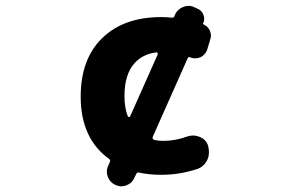

<svg xmlns="http://www.w3.org/2000/svg" viewBox="-20 -618 1040 668"><path d="M381.8 25.4Q363.3 17.6 355.5 -2Q351.6 -11.7 351.6 -20.5Q351.6 -31.2 356.4 -41L362.3 -54.7Q365.2 -60.5 359.4 -65.4Q311.5 -99.6 287.1 -151.4Q260.7 -207 260.7 -281.2Q260.7 -413.1 335.9 -485.8Q411.1 -558.6 541 -558.6Q560.5 -558.6 578.1 -556.6Q584 -555.7 586.9 -561.5L588.9 -567.4Q597.7 -585.9 617.2 -593.8Q627 -597.7 635.7 -597.7Q646.5 -597.7 656.2 -592.8L667 -587.9Q681.6 -582 687.5 -566.9Q693.4 -551.8 687.5 -538.1L686.5 -537.1Q685.5 -534.2 689.5 -532.2Q703.1 -526.4 710 -511.7Q713.9 -502.9 713.9 -494.1Q713.9 -488.3 711.9 -482.4L701.2 -446.3Q695.3 -427.7 677.7 -418.9Q668 -415 658.2 -415Q649.4 -415 640.6 -418.9Q634.8 -420.9 632.8 -415L511.7 -142.6Q509.8 -138.7 511.7 -135.3Q513.7 -131.8 517.6 -130.9Q531.2 -127.9 547.9 -127.9Q589.8 -127.9 629.9 -142.6Q640.6 -146.5 651.4 -146.5Q663.1 -146.5 674.8 -141.6Q697.3 -132.8 704.1 -110.4Q707 -99.6 707 -88.9Q707 -83 706.1 -77.1Q703.1 -60.5 691.9 -47.4Q680.7 -34.2 664.1 -29.3Q603.5 -9.8 541 -9.8Q498 -9.8 463.9 -17.6Q457 -19.5 454.1 -12.7L448.2 -1Q440.4 18.6 420.9 26.4Q411.1 30.3 402.3 30.3Q392.6 30.3 381.8 25.4ZM528.3 -427.7Q529.3 -429.7 529.3 -430.7Q529.3 -432.6 527.3 -433.6Q526.4 -436.5 523.4 -436.5Q523.4 -436.5 522.5 -435.5Q476.6 -429.7 448.2 -398.4Q413.1 -359.4 413.1 -284.2Q413.1 -242.2 424.8 -212.9Q425.8 -210.9 428.7 -210.9Q431.6 -210.9 432.6 -212.9Z"/></svg>

Font: Rounded-X Mgen+ 1mn bold
Style: Bold
Weight: 700
Designer: [Source Han Sans]
Ryoko NISHIZUKA  (kana & ideographs); Paul D. Hunt (Latin, Greek & Cyrillic); Wenlong ZHANG  (bopomofo
Version: Version 1.059.20150602